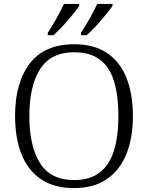

<svg xmlns="http://www.w3.org/2000/svg" viewBox="-20 -951 757 981"><path d="M358 10Q257 10 190 -35Q123 -80 90 -162.5Q57 -245 57 -359Q57 -529 132.5 -627Q208 -725 359 -725Q460 -725 526.5 -680.5Q593 -636 626 -553.5Q659 -471 659 -358Q659 -247 626 -164.5Q593 -82 526 -36Q459 10 358 10ZM358 -31Q440 -31 490 -70Q540 -109 562.5 -182.5Q585 -256 585 -358Q585 -461 563 -534Q541 -607 491.5 -645.5Q442 -684 359 -684Q240 -684 185 -598Q130 -512 130 -358Q130 -204 184.5 -117.5Q239 -31 358 -31ZM394 -784Q415 -815 438 -856Q461 -897 477 -931H555V-921Q543 -904 520 -875.5Q497 -847 470.5 -818Q444 -789 422 -771H394ZM224 -784Q245 -815 268 -856Q291 -897 307 -931H385V-921Q374 -904 350.5 -875.5Q327 -847 300.5 -818Q274 -789 253 -771H224Z"/></svg>

Font: Noto Serif Malayalam Light
Style: Regular
Weight: 300
Designer: Indian type Foundry, Jelle Bosma, Monotype Design Team
Foundry: Monotype Imaging Inc.
Version: Version 2.104; ttfautohint (v1.8.4.7-5d5b)